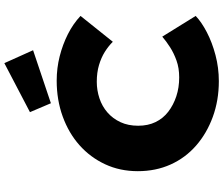

<svg xmlns="http://www.w3.org/2000/svg" viewBox="-90 -902 1003 862"><g transform="rotate(-90 411.0 -471.5)"><path d="M477 10Q391 10 317 -17Q243 -44 188 -92Q133 -140 103 -206.5Q73 -273 73 -354Q73 -434 104 -500.5Q135 -567 189.5 -615.5Q244 -664 318.5 -691Q393 -718 479 -718Q536 -718 589 -704.5Q642 -691 688.5 -667.5Q735 -644 770 -611L654 -466Q634 -486 608.5 -502Q583 -518 549.5 -528Q516 -538 474 -538Q436 -538 400 -526Q364 -514 336.5 -490Q309 -466 293 -431.5Q277 -397 277 -352Q277 -308 293.5 -274Q310 -240 340 -217Q370 -194 409 -181Q448 -168 494 -168Q536 -168 569.5 -180Q603 -192 629.5 -209Q656 -226 677 -244L770 -94Q743 -68 697 -44Q651 -20 594 -5Q537 10 477 10ZM378 -744 338 -838 558 -953 616 -824Z"/></g></svg>

Font: Lexend Exa ExtraBold
Style: Regular
Weight: 800
Designer: Bonnie Shaver-Troup, Thomas Jockin
Foundry: Lexend
Version: Version 1.007